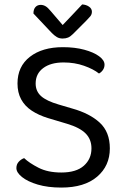

<svg xmlns="http://www.w3.org/2000/svg" viewBox="-20 -834 563 867"><path d="M257 -55Q324 -55 358.5 -85.5Q393 -116 393 -164Q393 -205 366.5 -231.5Q340 -258 283 -275L196 -301Q154 -314 123 -334.5Q92 -355 75.5 -385.5Q59 -416 59 -457Q59 -534 115 -577.5Q171 -621 264 -621Q318 -621 360.5 -609.5Q403 -598 427.5 -580Q452 -562 452 -542Q452 -529 445 -518.5Q438 -508 427 -502Q402 -522 359.5 -537Q317 -552 267 -552Q209 -552 175 -526.5Q141 -501 141 -457Q141 -422 165.5 -400Q190 -378 245 -362L306 -344Q385 -322 430.5 -280Q476 -238 476 -164Q476 -85 418.5 -36Q361 13 257 13Q196 13 150.5 -0.5Q105 -14 79.5 -34.5Q54 -55 54 -75Q54 -92 64.5 -103.5Q75 -115 89 -120Q112 -98 154 -76.5Q196 -55 257 -55ZM263 -721Q280 -739 303 -763Q326 -787 351 -814Q369 -813 382 -804Q395 -795 395 -781Q395 -769 387.5 -760Q380 -751 369 -740L309 -680Q298 -669 287.5 -664.5Q277 -660 263 -660Q248 -660 237 -666.5Q226 -673 214 -685L131 -773Q131 -792 140 -802Q149 -812 164 -812Q175 -812 185.5 -806Q196 -800 209 -784Z"/></svg>

Font: Baloo Bhaijaan 2
Style: Regular
Weight: 400
Designer: Sanskriti Dholi, Noopur Datye and Ek Type
Foundry: Ek Type
Version: Version 1.701